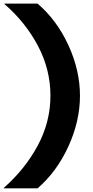

<svg xmlns="http://www.w3.org/2000/svg" viewBox="-66 -784 509 1054"><path d="M140.1 250H-43.9L-45.9 248Q71.8 144.5 141.4 14.6Q210.9 -115.2 210.9 -258.8Q210.9 -401.9 142.6 -531.7Q74.2 -661.6 -42 -762.2L-41 -764.2H140.1Q246.1 -673.8 309.6 -535.6Q373 -397.5 373 -258.8Q373 -119.1 309.3 20Q245.6 159.2 140.1 250Z"/></svg>

Font: Messapia Bold
Style: Regular
Weight: 400
Designer: Luca Marsano
Foundry: Collletttivo
Version: Version 1.000;FEAKit 1.0